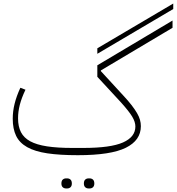

<svg xmlns="http://www.w3.org/2000/svg" viewBox="-20 -865 999 1085"><path d="M420 12Q318 12 247.5 1.5Q177 -9 133.5 -33.5Q90 -58 71 -97.5Q52 -137 52 -194Q52 -236 62.5 -278.5Q73 -321 95 -369L124 -358Q102 -312 92 -273Q82 -234 82 -196Q82 -150 98.5 -118Q115 -86 151 -66.5Q187 -47 245.5 -38Q304 -29 388 -29H451Q605 -29 675 -60Q745 -91 745 -150Q745 -176 727 -206Q709 -236 664 -286L530 -431V-496L955 -749V-708L550 -467V-463L676 -326Q704 -296 723 -271.5Q742 -247 754 -226.5Q766 -206 771 -188Q776 -170 776 -152Q776 -72 691 -30Q606 12 420 12ZM481 200Q469 200 461.5 193Q454 186 454 172Q454 157 461.5 150Q469 143 481 143H486Q498 143 505.5 150Q513 157 513 172Q513 186 505.5 193Q498 200 486 200ZM354 200Q342 200 334.5 193Q327 186 327 172Q327 157 334.5 150Q342 143 354 143H359Q371 143 378.5 150Q386 157 386 172Q386 186 378.5 193Q371 200 359 200ZM530 -592 959 -845V-814L530 -561Z"/></svg>

Font: IBM Plex Sans Arabic ExtLt
Style: Regular
Weight: 200
Designer: Mike Abbink, Paul van der Laan, Pieter van Rosmalen, Wael Morcos, Khajak Apelian
Foundry: Bold Monday
Version: Version 1.2